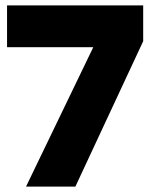

<svg xmlns="http://www.w3.org/2000/svg" viewBox="-20 -688 554 708"><path d="M76 0 324 -514H6V-668H508V-536L258 0Z"/></svg>

Font: Celebes Black
Style: Regular
Weight: 900
Designer: Anugrah Pasau
Foundry: Lafontype
Version: Version 1.000; ttfautohint (v1.8.4)